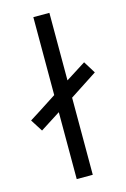

<svg xmlns="http://www.w3.org/2000/svg" viewBox="-158 -814 569 869"><g transform="rotate(-15 126.5 -379.5)"><path d="M165 -361.3Q165 -270.5 165 0Q146.5 0 89.8 0Q89.8 -78.1 89.8 -313.5Q66.4 -297.9 -4.9 -252.9Q-13.7 -267.6 -41 -309.6Q-7.8 -330.1 89.8 -393.6Q89.8 -485.4 89.8 -758.8Q108.4 -758.8 165 -758.8Q165 -679.7 165 -442.4Q188.5 -457 258.8 -502Q267.6 -487.3 293.9 -445.3Q261.7 -423.8 165 -361.3Z"/></g></svg>

Font: Gothic A1
Style: Regular
Weight: 400
Designer: HanYang I&C Co.,Ltd.
Version: Version 2.50